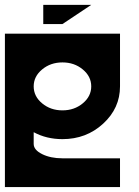

<svg xmlns="http://www.w3.org/2000/svg" viewBox="-20 -762 567 782"><path d="M234.4 -507.8Q186 -507.8 151.6 -479.2Q117.2 -450.7 117.2 -410.2Q117.2 -369.6 151.6 -341.1Q186 -312.5 234.4 -312.5Q282.7 -312.5 317.1 -341.1Q351.6 -369.6 351.6 -410.2Q351.6 -450.7 317.1 -479.2Q282.7 -507.8 234.4 -507.8ZM0 -625H468.8V-410.2Q468.8 -321.3 400.1 -258.3Q331.5 -195.3 234.4 -195.3Q169.4 -195.3 117.2 -223.6V-175.8Q117.2 -151.4 151.6 -134.3Q186 -117.2 234.4 -117.2H468.8V0H0ZM156.2 -664.1V-742.2H351.6L234.4 -664.1Z"/></svg>

Font: Leporid
Style: Regular
Weight: 400
Designer: GGBotNet
Foundry: GGBotNet
Version: 1.00